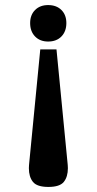

<svg xmlns="http://www.w3.org/2000/svg" viewBox="-20 -500 383 758"><path d="M99 -409Q99 -441 118.5 -460.5Q138 -480 170 -480Q203 -480 222.5 -460.5Q242 -441 242 -409Q242 -376 222.5 -356Q203 -336 170 -336Q138 -336 118.5 -356Q99 -376 99 -409ZM94 164Q94 157 94.5 153Q95 149 95 147L139 -305H203L247 147Q247 149 247.5 153Q248 157 248 164Q248 198 232 218Q216 238 171 238Q126 238 110 218Q94 198 94 164Z"/></svg>

Font: Taviraj SemiBold
Style: Regular
Weight: 600
Designer: Katatrad Team
Foundry: CadsonDemak
Version: Version 1.001